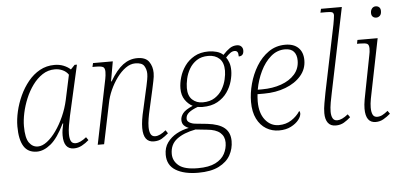

<svg xmlns="http://www.w3.org/2000/svg" viewBox="-60 -889 2622 1258"><g transform="rotate(-5 1250.5 -260.0)"><path d="M155 10Q96 10 68.5 -34.5Q41 -79 41 -165Q41 -212 53 -264Q65 -316 88 -366Q111 -416 144.5 -457Q178 -498 221.5 -522Q265 -546 318 -546Q351 -546 378 -535Q405 -524 423 -507L450 -535H465L390 -203Q384 -176 378.5 -143.5Q373 -111 373 -87Q373 -57 381.5 -40Q390 -23 412 -23Q442 -23 483 -56L497 -36Q476 -17 451 -3.5Q426 10 398 10Q331 10 331 -81Q331 -99 334 -118.5Q337 -138 342 -159H338Q293 -66 246.5 -28Q200 10 155 10ZM164 -23Q193 -23 224.5 -47Q256 -71 285 -112Q314 -153 337 -204.5Q360 -256 372 -311L407 -474Q393 -495 369 -506Q345 -517 318 -517Q273 -517 236.5 -493Q200 -469 171.5 -430Q143 -391 123.5 -344Q104 -297 94 -250Q84 -203 84 -163Q84 -86 106.5 -54.5Q129 -23 164 -23Z M924 10Q855 10 855 -84Q855 -108 859.5 -138.5Q864 -169 873 -205L900 -326Q902 -334 906.5 -354.5Q911 -375 915 -397Q919 -419 919 -435Q919 -463 905 -486.5Q891 -510 846 -510Q814 -510 783 -488Q752 -466 725.5 -430Q699 -394 679.5 -351Q660 -308 652 -265L597 0H555L642 -426Q644 -436 645.5 -448.5Q647 -461 647 -472Q647 -497 634.5 -504Q622 -511 584 -511H565L571 -536H701L678 -406H682Q725 -479 768 -511Q811 -543 862 -543Q917 -543 939 -511.5Q961 -480 961 -437Q961 -414 954.5 -384.5Q948 -355 943 -330L914 -201Q907 -172 902 -141.5Q897 -111 897 -87Q897 -57 906 -40Q915 -23 936 -23Q966 -23 1006 -56L1020 -35Q998 -16 976.5 -3Q955 10 924 10Z M1196 240Q1103 240 1048 206.5Q993 173 993 104Q993 57 1017 24Q1041 -9 1078.5 -29.5Q1116 -50 1159 -58Q1139 -66 1127 -79Q1115 -92 1115 -114Q1115 -136 1131.5 -157.5Q1148 -179 1197 -200Q1168 -215 1147.5 -245Q1127 -275 1127 -320Q1127 -355 1138.5 -394Q1150 -433 1174.5 -467.5Q1199 -502 1238 -524Q1277 -546 1331 -546Q1359 -546 1385 -538.5Q1411 -531 1427 -515Q1452 -542 1473 -556Q1494 -570 1520 -570Q1538 -570 1548.5 -559.5Q1559 -549 1559 -533Q1559 -496 1526 -496Q1526 -518 1520 -526Q1514 -534 1501 -534Q1487 -534 1473 -524Q1459 -514 1443 -496Q1453 -483 1461 -461.5Q1469 -440 1469 -408Q1469 -377 1458.5 -339Q1448 -301 1424 -266.5Q1400 -232 1360 -209.5Q1320 -187 1260 -187Q1253 -187 1244.5 -188Q1236 -189 1229 -190Q1191 -176 1170.5 -159.5Q1150 -143 1150 -119Q1150 -103 1166.5 -93.5Q1183 -84 1204 -82L1282 -74Q1359 -65 1395 -34.5Q1431 -4 1431 52Q1431 102 1407.5 144.5Q1384 187 1332 213.5Q1280 240 1196 240ZM1265 -217Q1313 -217 1345 -238Q1377 -259 1395 -290Q1413 -321 1420.5 -354Q1428 -387 1428 -411Q1428 -465 1400 -491Q1372 -517 1327 -517Q1281 -517 1250.5 -496.5Q1220 -476 1202 -445Q1184 -414 1176.5 -380Q1169 -346 1169 -319Q1169 -268 1196.5 -242.5Q1224 -217 1265 -217ZM1196 210Q1269 210 1311.5 188.5Q1354 167 1372.5 132Q1391 97 1391 58Q1391 18 1363 -6.5Q1335 -31 1277 -36L1202 -44Q1123 -29 1078 5.5Q1033 40 1033 102Q1033 148 1070.5 179Q1108 210 1196 210Z M1747 10Q1701 10 1663 -13Q1625 -36 1602.5 -81Q1580 -126 1580 -192Q1580 -249 1596.5 -310.5Q1613 -372 1645.5 -425.5Q1678 -479 1726 -512.5Q1774 -546 1836 -546Q1891 -546 1921.5 -516.5Q1952 -487 1952 -434Q1952 -376 1914 -332Q1876 -288 1812 -263.5Q1748 -239 1670 -239H1627Q1626 -232 1625 -217.5Q1624 -203 1624 -191Q1624 -114 1659.5 -69.5Q1695 -25 1749 -25Q1796 -25 1832 -48.5Q1868 -72 1889 -105Q1895 -101 1895 -90Q1895 -70 1877 -47Q1859 -24 1826 -7Q1793 10 1747 10ZM1659 -268Q1729 -268 1785.5 -288Q1842 -308 1875 -345.5Q1908 -383 1908 -436Q1908 -473 1889.5 -494.5Q1871 -516 1831 -516Q1779 -516 1738 -480.5Q1697 -445 1669.5 -388Q1642 -331 1631 -268Z M2120 10Q2086 10 2069 -13Q2052 -36 2052 -77Q2052 -107 2058.5 -142Q2065 -177 2071 -210L2162 -650Q2165 -668 2168 -685.5Q2171 -703 2171 -710Q2171 -726 2161 -730.5Q2151 -735 2123 -735H2084L2090 -760H2227L2112 -204Q2106 -177 2100 -143Q2094 -109 2094 -83Q2094 -56 2103 -39.5Q2112 -23 2133 -23Q2163 -23 2204 -56L2218 -36Q2197 -17 2174 -3.5Q2151 10 2120 10Z M2446 -671Q2432 -671 2423 -679.5Q2414 -688 2414 -704Q2414 -722 2423.5 -733.5Q2433 -745 2448 -745Q2462 -745 2471 -736.5Q2480 -728 2480 -712Q2480 -690 2469.5 -680.5Q2459 -671 2446 -671ZM2383 10Q2317 10 2317 -83Q2317 -108 2323 -142.5Q2329 -177 2336 -210L2379 -431Q2381 -439 2382.5 -450.5Q2384 -462 2384 -473Q2384 -498 2372 -504.5Q2360 -511 2324 -511H2305L2310 -536H2443L2376 -204Q2370 -177 2364 -144Q2358 -111 2358 -87Q2358 -57 2366.5 -40Q2375 -23 2396 -23Q2413 -23 2429 -31Q2445 -39 2466 -56L2480 -36Q2458 -17 2434.5 -3.5Q2411 10 2383 10Z"/></g></svg>

Font: Noto Serif ExtraLight
Style: Italic
Weight: 200
Italic angle: -12°
Designer: Monotype Design Team
Foundry: Monotype Imaging Inc.
Version: Version 2.014; ttfautohint (v1.8.4.7-5d5b)